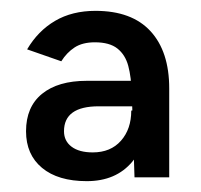

<svg xmlns="http://www.w3.org/2000/svg" viewBox="-20 -727 371 354"><path d="M228 -400 223 -554Q222 -585 216.5 -605.5Q211 -626 196.5 -637.5Q182 -649 155 -649Q132 -649 117.5 -639.5Q103 -630 93 -614L30 -636Q50 -670 81.5 -688.5Q113 -707 156 -707Q223 -707 257.5 -669.5Q292 -632 292 -564V-400ZM140 -393Q87 -393 57.5 -417.5Q28 -442 28 -485Q28 -530 57.5 -554Q87 -578 140 -578H240V-531H162Q98 -531 98 -485Q98 -467 112 -456.5Q126 -446 151 -446Q184 -446 203 -467.5Q222 -489 222 -523L254 -528Q254 -465 224 -429Q194 -393 140 -393Z"/></svg>

Font: Figtree
Style: Regular
Weight: 400
Designer: Erik Kennedy
Foundry: Erik Kennedy
Version: Version 2.002